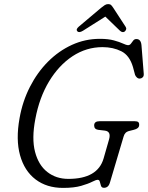

<svg xmlns="http://www.w3.org/2000/svg" viewBox="-20 -903 722 937"><path d="M467.5 -713.5Q508 -713.5 536 -705.8Q564 -698 580.8 -690.2Q597.5 -682.5 604.5 -682.5Q613.5 -682.5 619 -690Q624.5 -697.5 630.2 -705Q636 -712.5 645.5 -712.5Q668 -712.5 670.5 -681.5L681.5 -543.5Q682.5 -531.5 676.5 -525.8Q670.5 -520 662.5 -519.5Q654.5 -519 648 -525Q641.5 -531 639 -538L629 -575.5Q612.5 -632.5 572.2 -652.8Q532 -673 480.5 -673Q401.5 -673 334.2 -628.8Q267 -584.5 219.5 -505.8Q172 -427 152.5 -322.5Q134 -227 151 -162Q168 -97 211 -63.5Q254 -30 313.5 -30Q456.5 -30 485.5 -129.5L512 -222Q523.5 -261.5 492 -265.5L458.5 -269.5Q439.5 -272.5 439.5 -291Q439.5 -311.5 466.5 -311.5H637.5Q650.5 -311.5 655.2 -306.8Q660 -302 659 -291.5Q658 -275.5 633 -269.5L613 -264.5Q599.5 -261.5 592.8 -254.5Q586 -247.5 583 -236L517.5 -15.5Q513 1 505.5 7.2Q498 13.5 487.5 13.5Q476 13.5 472.8 3.8Q469.5 -6 467.2 -15.8Q465 -25.5 457 -25.5Q448.5 -25.5 429.5 -15.8Q410.5 -6 376 4Q341.5 14 287.5 14Q208 14 153.5 -27.5Q99 -69 77.8 -145.5Q56.5 -222 75.5 -326.5Q90 -408.5 126 -479Q162 -549.5 214.2 -602Q266.5 -654.5 331 -684Q395.5 -713.5 467.5 -713.5ZM588.5 -749Q577.5 -742 565.5 -753L494 -822L385 -753Q366 -741.5 357.5 -750Q349 -759.5 364 -772.5L473 -864.5Q483.5 -873 491.2 -878Q499 -883 508 -883Q517.5 -883 522.5 -878Q527.5 -873 533 -864.5L593.5 -771.5Q597.5 -765 595.2 -758.8Q593 -752.5 588.5 -749Z"/></svg>

Font: Fraunces 72pt SuperSoft Light
Style: Italic
Weight: 300
Italic angle: -16°
Version: Version 1.000;[b76b70a41]